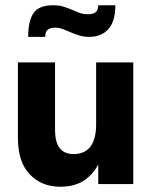

<svg xmlns="http://www.w3.org/2000/svg" viewBox="-20 -699 580 729"><path d="M209 10Q138 10 93 -37Q48 -84 48 -176V-462H189V-208Q189 -158 207 -136Q225 -114 260 -114Q301 -114 323 -142Q345 -170 345 -228V-462H486V0H353V-75Q334 -37 298.5 -13.5Q263 10 209 10ZM319 -559Q298 -559 280.5 -564.5Q263 -570 248 -576.5Q233 -583 218.5 -588.5Q204 -594 189 -594Q150 -594 152 -559H87Q87 -620 107.5 -649.5Q128 -679 181 -679Q205 -679 222 -673.5Q239 -668 253 -662Q267 -656 281 -650.5Q295 -645 313 -645Q335 -645 344 -653.5Q353 -662 353 -679H418Q418 -618 391.5 -588.5Q365 -559 319 -559Z"/></svg>

Font: Tilda Sans Extra Bold
Style: Regular
Weight: 800
Designer: ParaType Ltd
Foundry: ParaType Ltd
Version: Version 1.009